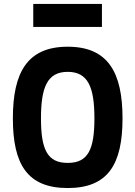

<svg xmlns="http://www.w3.org/2000/svg" viewBox="-20 -938 684 970"><path d="M322 -115C220 -115 187 -181 187 -340C187 -499 220 -575 322 -575C424 -575 457 -499 457 -340C457 -181 424 -115 322 -115ZM322 12C526 12 599 -108 599 -340C599 -572 526 -702 322 -702C118 -702 45 -572 45 -340C45 -108 118 12 322 12ZM148 -802H495V-918H148Z"/></svg>

Font: TitilliumMaps29L
Style: 999 wt
Weight: 900
Designer: Campivisivi
Foundry: Accademia di Belle Arti di Urbino and students of MA course of Visual design